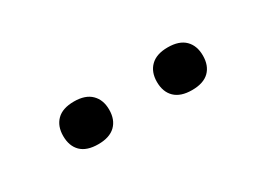

<svg xmlns="http://www.w3.org/2000/svg" viewBox="-16 -938 633 456"><g transform="rotate(-30 300.0 -710.5)"><path d="M428.5 -652Q397.5 -652 381.5 -667.5Q365.5 -683 365.5 -710.5Q365.5 -737.5 381.5 -753.2Q397.5 -769 428.5 -769Q460 -769 475.8 -753.2Q491.5 -737.5 491.5 -710.5Q491.5 -683 475.8 -667.5Q460 -652 428.5 -652ZM171.5 -652Q140 -652 124.2 -667.5Q108.5 -683 108.5 -710.5Q108.5 -737.5 124.2 -753.2Q140 -769 171.5 -769Q202.5 -769 218.5 -753.2Q234.5 -737.5 234.5 -710.5Q234.5 -683 218.5 -667.5Q202.5 -652 171.5 -652Z"/></g></svg>

Font: Encode Sans Expanded Medium
Style: Regular
Weight: 500
Width: 7
Designer: Multiple Designers
Foundry: Impallari Type
Version: Version 3.000; ttfautohint (v1.8.3) -l 8 -r 50 -G 200 -x 14 